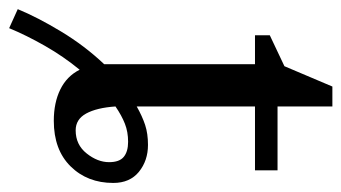

<svg xmlns="http://www.w3.org/2000/svg" viewBox="-216 -458 754 424"><g transform="rotate(90 161.0 -246.0)"><path d="M353 -119.1Q353 -62 316.4 -24.9Q279.8 12.2 215.8 12.2Q175.8 12.2 146.5 -2.2Q117.2 -16.6 103 -44.9Q73.7 -9.3 50.3 31.7Q26.9 72.8 11.2 110.8L-30.8 91.8Q-12.7 47.9 18.6 -3.9Q49.8 -55.7 90.8 -99.1V-432.1H26.9V-464.8L95.2 -497.1L140.1 -603H184.1V-481.9H325.2V-432.1H184.1V-170.9Q205.6 -183.1 224.9 -189.5Q244.1 -195.8 269 -195.8Q303.7 -195.8 328.4 -175.8Q353 -155.8 353 -119.1ZM307.1 -109.9Q307.1 -132.8 295.4 -142.3Q283.7 -151.9 262.2 -151.9Q240.2 -151.9 222.2 -144.8Q204.1 -137.7 184.1 -124Q187 -82.5 199.7 -59.3Q212.4 -36.1 236.8 -36.1Q268.6 -36.1 287.8 -60.3Q307.1 -84.5 307.1 -109.9Z"/></g></svg>

Font: Charis
Style: Regular
Weight: 400
Designer: Walt Agee, Miriam Martin, Annie Olsen, Victor Gaultney, Lorna Priest, Alan Ward, Bob Hallissy, Martin Hosken, Sharon Cor
Foundry: SIL Global
Version: Version 7.000